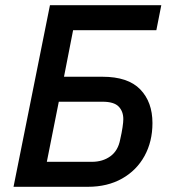

<svg xmlns="http://www.w3.org/2000/svg" viewBox="-20 -718 658 738"><path d="M32 0 172 -698H600L581 -602H261L226 -423H374Q472 -423 519 -374.5Q566 -326 566 -245Q566 -174 535.5 -118.5Q505 -63 449 -31.5Q393 0 318 0ZM160 -96H333Q375 -96 404.5 -117.5Q434 -139 442 -182Q448 -208 451 -228.5Q454 -249 454 -260Q454 -290 436 -308.5Q418 -327 374 -327H206Z"/></svg>

Font: IBM Plex Sans Medium
Style: Italic
Weight: 500
Italic angle: -11.31°
Designer: Mike Abbink, Paul van der Laan, Pieter van Rosmalen
Foundry: Bold Monday
Version: Version 3.201